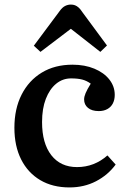

<svg xmlns="http://www.w3.org/2000/svg" viewBox="-20 -806 553 840"><path d="M284 14Q210 14 156 -18Q102 -50 72.5 -108.5Q43 -167 43 -247Q43 -330 74.5 -392Q106 -454 163 -488.5Q220 -523 297 -523Q351 -523 393 -505.5Q435 -488 458.5 -458Q482 -428 482 -391Q482 -370 474 -354Q466 -338 450 -329Q434 -320 412 -320Q382 -320 365 -334Q348 -348 348 -371Q348 -383 354.5 -398.5Q361 -414 377 -440Q359 -453 339.5 -458Q320 -463 291 -463Q254 -463 225.5 -439.5Q197 -416 180.5 -373.5Q164 -331 164 -272Q164 -179 204.5 -127Q245 -75 317 -75Q355 -75 388.5 -88Q422 -101 450 -126L486 -86Q452 -40 400 -13Q348 14 284 14ZM157 -579 128 -606 242 -759Q253 -774 265 -780Q277 -786 290 -786Q300 -786 308 -783Q316 -780 324 -773Q332 -766 341 -752L448 -607L419 -579L290 -680Z"/></svg>

Font: Literata 18pt Medium
Style: Regular
Weight: 500
Designer: Latin by Veronika Burian and Jose Scaglione. Greek by Irene Vlachou. Cyrillic by Vera Evstafieva.
Foundry: TypeTogether
Version: Version 3.103;gftools[0.9.29]